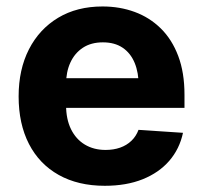

<svg xmlns="http://www.w3.org/2000/svg" viewBox="-20 -573 636 603"><path d="M309.2 10.5Q225.3 10.5 164.4 -23.6Q103.5 -57.7 71 -120.8Q38.5 -183.9 38.5 -270.3Q38.5 -354.6 70.9 -418.1Q103.4 -481.6 162.6 -517.2Q221.8 -552.7 302 -552.7Q356.2 -552.7 403 -535.5Q449.8 -518.3 485 -483.7Q520.1 -449.2 539.7 -397.3Q559.4 -345.3 559.4 -275.6V-234.2H98.6V-327.5H486.1L415.6 -303.1Q415.6 -344.9 402.9 -375.5Q390.2 -406.2 365.2 -423.1Q340.2 -440 303.1 -440Q266 -440 240.2 -423Q214.5 -406 201 -376.5Q187.5 -347.1 187.5 -309V-243Q187.5 -198.8 203 -167.3Q218.5 -135.7 246.5 -118.9Q274.5 -102.1 311.5 -102.1Q336.6 -102.1 357.2 -109.3Q377.7 -116.5 392.6 -130.7Q407.4 -144.8 415 -165.2L554.7 -155.9Q544 -105.5 511.7 -68Q479.3 -30.6 428 -10Q376.7 10.5 309.2 10.5Z"/></svg>

Font: Inter V
Style: 
Weight: 400
Designer: Rasmus Andersson
Foundry: rsms
Version: Version 4.000;git-a3f224843